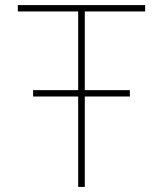

<svg xmlns="http://www.w3.org/2000/svg" viewBox="-20 -734 640 754"><path d="M313 -689V-380H490V-355H313V0H287V-355H110V-380H287V-689H50V-714H550V-689Z"/></svg>

Font: Noto Sans Mono UI Thin
Style: Regular
Weight: 250
Monospace: yes
Designer: Monotype Design team
Foundry: Monotype Imaging Inc.
Version: Version 1.000